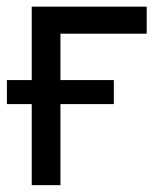

<svg xmlns="http://www.w3.org/2000/svg" viewBox="-28 -542 473 562"><path d="M401.4 -522.5V-443.4H148.9V0H64.9V-522.5ZM-7.8 -237.3V-307.6H305.2V-237.3Z"/></svg>

Font: Inter 28pt
Style: Regular
Weight: 400
Designer: Rasmus Andersson
Foundry: rsms
Version: Version 4.001;git-66647c0bb